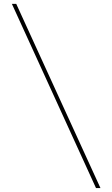

<svg xmlns="http://www.w3.org/2000/svg" viewBox="-20 -800 566 970"><path d="M465 150 40 -780.5H62L487.5 150Z"/></svg>

Font: Bodoni Moda Medium
Style: Regular
Weight: 500
Designer: Owen Earl
Foundry: indestructible type
Version: Version 2.005